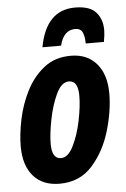

<svg xmlns="http://www.w3.org/2000/svg" viewBox="-55 -812 567 862"><g transform="rotate(-5 228.5 -381.0)"><path d="M239 -607Q256 -676 308 -676Q333 -676 341.5 -657Q350 -638 350 -607H432Q438 -639 438 -660Q438 -709 410 -740.5Q382 -772 316 -772Q185 -772 155 -607ZM436 -375Q436 -460 394 -509Q352 -558 278 -558Q206 -558 156.5 -518.5Q107 -479 76.5 -418.5Q46 -358 32.5 -291.5Q19 -225 19 -172Q19 -86 61 -38Q103 10 179 10Q270 10 326.5 -53.5Q383 -117 409.5 -206.5Q436 -296 436 -375ZM154 -171Q154 -215 166.5 -279.5Q179 -344 202.5 -394Q226 -444 260 -444Q301 -444 301 -376Q301 -329 288 -265Q275 -201 251 -152.5Q227 -104 195 -104Q154 -104 154 -171Z"/></g></svg>

Font: Noto Sans UI Condensed ExtraBold
Style: Italic
Weight: 800
Width: 3
Designer: Monotype Design Team
Foundry: Monotype Imaging Inc.
Version: 1.001